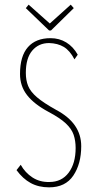

<svg xmlns="http://www.w3.org/2000/svg" viewBox="-20 -795 415 825"><path d="M191 10Q146 10 112 -8.5Q78 -27 51 -64L69 -87Q88 -53 119.5 -32.5Q151 -12 192 -13Q245 -13 275 -53Q305 -93 305 -159Q305 -190 296.5 -215.5Q288 -241 263 -264.5Q238 -288 189 -314Q127 -347 96.5 -386Q66 -425 66 -477Q66 -554 100 -592.5Q134 -631 197 -631Q235 -631 265 -612.5Q295 -594 314 -560L300 -540Q280 -578 254 -593.5Q228 -609 191 -610Q146 -610 118.5 -577.5Q91 -545 91 -482Q91 -450 101 -425.5Q111 -401 139 -377Q167 -353 221 -323Q329 -266 329 -167Q329 -91 295 -40.5Q261 10 191 10ZM284 -775 297 -760 199 -664H191L91 -760L103 -775L194 -694Z"/></svg>

Font: Inconsolata Condensed ExtraLight
Style: Regular
Weight: 200
Width: 3
Monospace: yes
Designer: Raph Levien, Cyreal, Brenton Simpson
Foundry: Raph Levien, Cyreal, Google
Version: Version 3.100; ttfautohint (v1.8.4.7-5d5b)